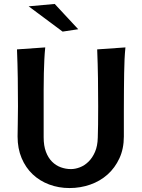

<svg xmlns="http://www.w3.org/2000/svg" viewBox="-20 -940 718 972"><path d="M201 -245Q201 -202 212.5 -171.5Q224 -141 243.5 -121.5Q263 -102 288 -93Q313 -84 339 -84Q361 -84 384.5 -93Q408 -102 428 -121.5Q448 -141 461 -171Q474 -201 475 -243Q476 -273 476.5 -309Q477 -345 477 -402Q477 -474 476 -544.5Q475 -615 472 -690L615 -700Q612 -670 610.5 -638.5Q609 -607 608.5 -569.5Q608 -532 607.5 -485.5Q607 -439 607 -379V-249Q607 -187 584.5 -138.5Q562 -90 524.5 -56.5Q487 -23 437 -5.5Q387 12 332 12Q277 12 229 -6Q181 -24 145.5 -57.5Q110 -91 89.5 -139.5Q69 -188 69 -249Q69 -278 70 -314.5Q71 -351 71 -402Q71 -474 70 -544.5Q69 -615 66 -690L209 -700Q206 -670 204.5 -638.5Q203 -607 202 -569.5Q201 -532 201 -485.5Q201 -439 201 -379ZM257 -920 376 -792 297 -780 125 -908Z"/></svg>

Font: CantoraOne
Style: Regular
Weight: 400
Designer: Pablo Impallari, Rodrigo Fuenzalida
Foundry: Pablo Impallari
Version: Version 1.001; ttfautohint (v0.8) -G 200 -r 50